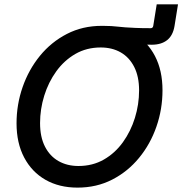

<svg xmlns="http://www.w3.org/2000/svg" viewBox="-20 -858 844 889"><path d="M443.8 -662.6 457 -738.3Q479 -738.3 494.9 -737.3Q510.7 -736.3 525.9 -734.6Q541 -732.9 560.1 -731.4Q579.1 -730 607.2 -728.8Q635.3 -727.5 677.7 -727.5Q687.5 -727.5 689.5 -737.8L705.6 -837.9H804.2L788.1 -737.8Q780.8 -693.4 753.7 -672.1Q726.6 -650.9 682.6 -650.9Q661.1 -650.9 642.6 -652.6Q624 -654.3 599.9 -656.7Q575.7 -659.2 538.8 -660.9Q502 -662.6 443.8 -662.6ZM338.9 10.7Q253.9 10.7 190.4 -25.6Q127 -62 91.8 -128.9Q56.6 -195.8 56.6 -287.1Q56.6 -374 84.7 -454.8Q112.8 -535.6 165 -599.6Q217.3 -663.6 289.8 -700.9Q362.3 -738.3 450.7 -738.3Q536.1 -738.3 599.4 -701.9Q662.6 -665.5 697.5 -598.6Q732.4 -531.7 732.4 -439.9Q732.4 -352.5 704.3 -271.7Q676.3 -190.9 624 -127.2Q571.8 -63.5 499.5 -26.4Q427.2 10.7 338.9 10.7ZM343.3 -89.4Q408.7 -89.4 460.7 -119.1Q512.7 -148.9 549.1 -199.5Q585.4 -250 604.7 -312.3Q624 -374.5 624 -439.5Q624 -503.9 601.3 -548.3Q578.6 -592.8 538.8 -615.5Q499 -638.2 446.3 -638.2Q380.9 -638.2 328.9 -608.2Q276.9 -578.1 240.5 -527.6Q204.1 -477.1 184.8 -414.8Q165.5 -352.5 165.5 -288.1Q165.5 -223.6 188.2 -179.2Q210.9 -134.8 251 -112.1Q291 -89.4 343.3 -89.4Z"/></svg>

Font: Inter 24pt Medium
Style: Italic
Weight: 500
Italic angle: -9.3988°
Designer: Rasmus Andersson
Foundry: rsms
Version: Version 4.001;git-66647c0bb